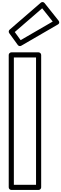

<svg xmlns="http://www.w3.org/2000/svg" viewBox="-20 -1825 597 1870"><path d="M123.7 -1513.1 390.7 -1744.1 493.4 -1615.1 181 -1434ZM73.6 -1535.9C64.3 -1527.8 62.1 -1512.9 69.8 -1502.3L153.8 -1386.3C160.7 -1376.8 175.2 -1372.8 186.5 -1379.4L543.5 -1586.4C563.6 -1598 556.7 -1615.9 550.6 -1623.6L413.6 -1795.6C403.9 -1807.7 387.6 -1807.5 377.6 -1798.9ZM65 -1290V0C65 15.1 79.3 25 90 25H356C371.1 25 381 10.7 381 0V-1290C381 -1305.1 366.7 -1315 356 -1315H90C74.9 -1315 65 -1300.7 65 -1290ZM115 -1265H331V-25H115Z"/></svg>

Font: Poland Can Into
Style: BigWritingsOLn
Weight: 700
Foundry: Cannot Into Space Fonts
Version: Version 0.92